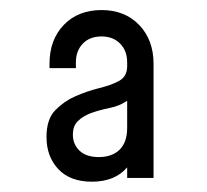

<svg xmlns="http://www.w3.org/2000/svg" viewBox="-20 -780 412 382"><path d="M163 -418.5Q119.5 -418.5 96 -443.5Q72.5 -468.5 72.5 -507.5Q72.5 -543 90.2 -561Q108 -579 130 -588.5Q154 -599 177.8 -604.8Q201.5 -610.5 217.2 -619.2Q233 -628 233 -648.5V-656Q233 -679 219 -693.2Q205 -707.5 182 -707.5Q158.5 -707.5 144.8 -693.2Q131 -679 131 -656V-644.5H78.5V-653Q78.5 -701 107 -730.5Q135.5 -760 182 -760Q228.5 -760 257 -730.2Q285.5 -700.5 285.5 -653V-426H233V-447Q208.5 -418.5 163 -418.5ZM176.5 -467.5Q203 -467.5 218 -482.2Q233 -497 233 -525.5V-579.5Q217.5 -569 198.2 -565.2Q179 -561.5 161 -555Q145 -549 135 -539.2Q125 -529.5 125 -512Q125 -493 138.2 -480.2Q151.5 -467.5 176.5 -467.5Z"/></svg>

Font: Mohave
Style: Regular
Weight: 400
Designer: Gumpita Rahayu
Foundry: Tokotype
Version: Version 2.003; ttfautohint (v1.8.3)